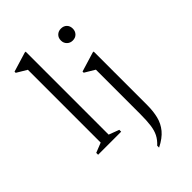

<svg xmlns="http://www.w3.org/2000/svg" viewBox="-290 -840 1160 1160"><g transform="rotate(-45 290.0 -260.0)"><path d="M48 0V-16L111 -41V-663L46 -702V-712L171 -750H179V-41L245 -16V0ZM428 -596Q406 -596 391.5 -610.5Q377 -625 377 -647Q377 -670 391.5 -684Q406 -698 428 -698Q451 -698 465 -684Q479 -670 479 -647Q479 -625 465 -610.5Q451 -596 428 -596ZM339 230V214Q365 190 378.5 163.5Q392 137 397 99.5Q402 62 402 6V-373L337 -412V-422L462 -460H470V0Q470 50 459.5 92.5Q449 135 421 169Q393 203 339 230Z"/></g></svg>

Font: Spectral Light
Style: Regular
Weight: 300
Designer: Jean-Baptiste Levee
Foundry: Production Type
Version: Version 2.001